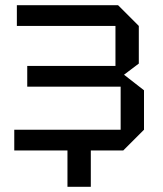

<svg xmlns="http://www.w3.org/2000/svg" viewBox="-20 -580 630 740"><path d="M535 -80 455 0H330V140H240V0H35V-80H445V-246H85V-326H425V-480H45V-560H435L515 -480V-335L458 -292L535 -232Z"/></svg>

Font: Tektur
Style: Regular
Weight: 400
Designer: Adam Jagosz
Foundry: Adam Jagosz
Version: Version 1.005;gftools[0.9.30]